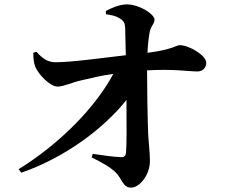

<svg xmlns="http://www.w3.org/2000/svg" viewBox="-20 -816 1040 876"><path d="M77 -28C275 -96 454 -230 557 -360C558 -251 558 -152 555 -120C554 -105 546 -98 532 -99C499 -100 451 -107 403 -114L398 -98C442 -76 478 -57 506 -31C538 -1 539 40 578 40C617 40 664 -18 664 -81C664 -123 658 -164 656 -207C653 -281 651 -413 651 -495C772 -502 840 -490 881 -490C905 -490 921 -507 921 -530C921 -563 843 -610 800 -610C784 -610 769 -590 653 -575C654 -603 657 -636 662 -665C667 -699 685 -705 685 -727C685 -750 618 -796 558 -796C525 -796 485 -778 463 -766V-751C485 -748 510 -744 529 -730C545 -720 550 -710 551 -690L554 -564C447 -552 309 -532 233 -532C197 -532 173 -550 146 -580L132 -575C132 -548 134 -530 141 -511C153 -481 207 -420 243 -421C271 -421 305 -439 353 -450C392 -459 441 -471 497 -479C417 -329 257 -163 65 -44Z"/></svg>

Font: Noto Serif KR
Style: Bold
Weight: 700
Designer: Ryoko NISHIZUKA 西塚涼子 (kana & ideographs); Frank Grießhammer (Latin, Greek & Cyrillic); Wenlong ZHANG 张文龙 (bopomofo); San
Foundry: Adobe
Version: Version 2.001;hotconv 1.1.0;makeotfexe 2.6.0